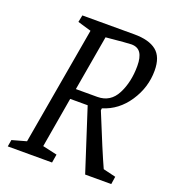

<svg xmlns="http://www.w3.org/2000/svg" viewBox="-114 -686 695 774"><g transform="rotate(20 233.5 -299.5)"><path d="M401 -46 455 -33 450 0H338L252 -266H177L140 -50L202 -36L196 0H6L11 -29L72 -46L160 -552L102 -569L108 -599H331Q394 -599 426 -573.5Q458 -548 458 -489Q458 -417 417 -355.5Q376 -294 310 -274L309 -265Q373 -107 401 -46ZM185 -311H277Q333 -311 359.5 -362.5Q386 -414 386 -483Q386 -520 373.5 -538.5Q361 -557 334 -557Q320 -557 226 -548Z"/></g></svg>

Font: Grenze Light
Style: Italic
Weight: 300
Italic angle: -10°
Designer: Renata Polastri
Foundry: Omnibus-Type
Version: Version 1.002; ttfautohint (v1.8)